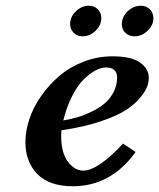

<svg xmlns="http://www.w3.org/2000/svg" viewBox="-20 -645 556 671"><path d="M389.2 -374Q389.2 -409.2 350.1 -409.2Q334 -409.2 314.9 -399.4Q295.9 -389.6 274.4 -369.4Q252.9 -349.1 233.2 -311.3Q213.4 -273.4 201.2 -224.1Q225.6 -228 249.3 -234.9Q272.9 -241.7 299.1 -254.2Q325.2 -266.6 344.5 -282.5Q363.8 -298.3 376.5 -322.3Q389.2 -346.2 389.2 -374ZM500 -373Q500 -359.4 494.6 -343.3Q489.3 -327.1 470 -303.7Q450.7 -280.3 419.4 -260Q388.2 -239.7 329.8 -220.2Q271.5 -200.7 194.8 -189.9Q193.8 -182.1 193.8 -170.9Q193.8 -110.8 217.3 -79.8Q240.7 -48.8 271 -48.8Q321.8 -48.8 410.2 -143.1L454.1 -113.8Q367.2 5.9 234.9 5.9Q151.9 5.9 110.4 -36.9Q68.8 -79.6 68.8 -148.9Q68.8 -187 82.5 -228.5Q96.2 -270 123.3 -308.8Q150.4 -347.7 186.5 -378.9Q222.7 -410.2 271.5 -429.2Q320.3 -448.2 373 -448.2Q439.5 -448.2 469.7 -426.3Q500 -404.3 500 -373ZM405.8 -560.1Q405.8 -586.4 426.3 -605.7Q446.8 -625 472.2 -625Q491.2 -625 503.7 -612.5Q516.1 -600.1 516.1 -581.1Q516.1 -557.1 495.8 -537.6Q475.6 -518.1 450.2 -518.1Q430.7 -518.1 418.2 -530Q405.8 -542 405.8 -560.1ZM225.1 -561Q225.1 -586.4 245.4 -605.7Q265.6 -625 290 -625Q309.6 -625 321.8 -612.8Q334 -600.6 334 -582Q334 -556.6 314 -537.4Q293.9 -518.1 269 -518.1Q250 -518.1 237.5 -530.5Q225.1 -543 225.1 -561Z"/></svg>

Font: Linux Libertine
Style: Bold Italic
Weight: 700
Italic angle: -11.5°
Designer: Philipp H. Poll
Foundry: Philipp H. Poll
Version: Version 4.0.5